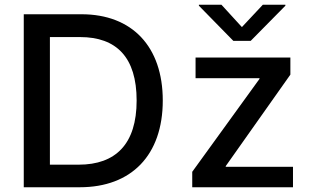

<svg xmlns="http://www.w3.org/2000/svg" viewBox="-20 -788 1314 808"><path d="M316 0C533 0 665 -135 665 -365C665 -592 536 -728 323 -728H80V0ZM190 -95V-632H317C470 -632 555 -547 555 -365C555 -182 467 -95 311 -95ZM789 0H1213V-86H930V-89L1202 -474V-546H803V-459H1072V-456L789 -65ZM817 -764 962 -616H1035L1181 -764V-768H1086L998 -674L912 -768H817Z"/></svg>

Font: Wafeq Medium
Style: Regular
Weight: 500
Designer: Rasmus Andersson & Azza Alameddine
Foundry: Google & TypeTogether
Version: Version 3.000;January 28, 2025;FontCreator 15.0.0.3014 64-bi